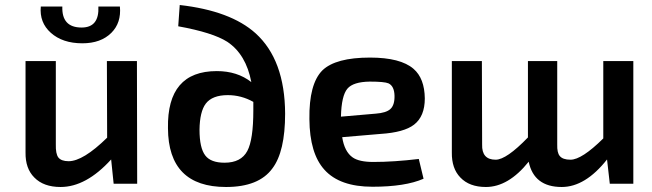

<svg xmlns="http://www.w3.org/2000/svg" viewBox="-20 -734 2604 767"><path d="M459 -708Q465 -643 425 -603Q383 -561 309 -561Q230 -561 183 -603Q137 -644 143 -708H229Q226 -624 306 -624Q377 -624 373 -708ZM528 0H434L424 -97Q324 13 222 13Q154 13 117 -25Q81 -61 82 -125V-490H203V-157Q202 -120 213 -105Q225 -90 254 -90Q312 -90 408 -184L407 -490H527Z M698 -714Q901 -691 1001 -601Q1118 -495 1119 -280Q1119 -128 1068 -61Q1014 13 883 13Q652 13 651 -222Q647 -450 846 -450Q928 -450 984 -406Q963 -517 888 -567Q830 -604 692 -629ZM968 -131Q992 -176 992 -293V-327Q944 -354 890 -354Q828 -354 802 -320Q778 -288 777 -216Q777 -143 800 -113Q822 -84 877 -84Q943 -84 968 -131Z M1672 -20Q1599 12 1468 12Q1337 12 1276 -56Q1217 -121 1216 -258Q1214 -399 1268 -453Q1321 -504 1458 -504Q1580 -504 1632 -459Q1676 -421 1677 -341Q1677 -269 1634 -236Q1594 -205 1500 -199L1347 -186Q1356 -128 1389 -105Q1415 -87 1471 -87Q1553 -87 1653 -99ZM1481 -280Q1522 -283 1539 -298Q1557 -314 1556 -352Q1555 -390 1532 -401Q1516 -408 1457 -408Q1391 -407 1368 -380Q1344 -352 1342 -268Z M2510 0H2416L2405 -97Q2318 13 2224 13Q2113 13 2092 -88Q2011 13 1921 13Q1855 13 1819 -25Q1784 -61 1785 -125V-490H1905L1906 -157Q1904 -96 1960 -96Q2003 -96 2089 -185V-490H2206V-157Q2205 -124 2216 -111Q2228 -96 2259 -96Q2304 -96 2390 -181V-490H2510Z"/></svg>

Font: Taylor Sans Upright Semi Bold
Style: Regular
Weight: 600
Italic angle: -8°
Designer: Natanael Gama
Version: Version 1.001 September 8, 2015